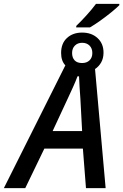

<svg xmlns="http://www.w3.org/2000/svg" viewBox="-80 -976 639 996"><path d="M316 -842Q341 -866 369.5 -897.5Q398 -929 418 -956H539V-949Q524 -934 497 -912Q470 -890 440.5 -869Q411 -848 387 -834H315ZM259 -637Q237 -660 237 -701Q237 -751 267.5 -779Q298 -807 346 -807Q395 -807 426 -778.5Q457 -750 457 -703Q457 -674 445 -652.5Q433 -631 413 -618L468 0H366L350 -205H150L51 0H-60ZM346 -649Q370 -649 384.5 -663Q399 -677 399 -701Q399 -725 384.5 -739.5Q370 -754 346 -754Q323 -754 308.5 -739.5Q294 -725 294 -701Q294 -677 307 -663Q320 -649 346 -649ZM193 -296H346L337 -464Q335 -491 333 -521.5Q331 -552 330 -580H322Q312 -553 299 -524.5Q286 -496 273 -468Z"/></svg>

Font: Noto Sans SemiCondensed Medium
Style: Italic
Weight: 500
Width: 4
Italic angle: -12°
Designer: Monotype Design Team
Foundry: Monotype Imaging Inc.
Version: Version 2.013; ttfautohint (v1.8.4.7-5d5b)